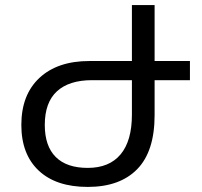

<svg xmlns="http://www.w3.org/2000/svg" viewBox="-20 -734 805 764"><path d="M346.2 -415Q254.9 -415 206.5 -370.6Q158.2 -326.2 158.2 -236.8Q158.2 -152.8 201.7 -109.4Q245.1 -65.9 329.1 -65.9Q415 -65.9 460 -119.9Q504.9 -173.8 504.9 -277.8V-415ZM335.9 -491.2H504.9V-713.9H595.2V-491.2H735.8V-415H595.2V-275.9Q595.2 -131.8 526.1 -61Q457 9.8 329.1 9.8Q203.1 9.8 134 -55.2Q64.9 -120.1 64.9 -236.8Q64.9 -356.9 137 -424.1Q209 -491.2 335.9 -491.2Z"/></svg>

Font: Kurinto Seri
Style: Regular
Weight: 400
Designer: Kurinto was developed by Clint Goss from a range of fonts that are compatible with the SIL Open Font License Version 1.1
Foundry: Clinton F. Goss
Version: Version 2.196; July 25, 2020